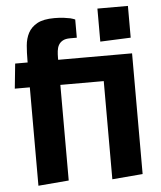

<svg xmlns="http://www.w3.org/2000/svg" viewBox="-55 -829 738 882"><g transform="rotate(-5 314.0 -387.5)"><path d="M427.2 -446.8H227.1V-5.9L86.4 5.9V-447.8H17.1L28.8 -562.5H86.4V-573.2Q86.4 -607.4 89.1 -639.9Q91.8 -672.4 105.2 -698Q118.7 -723.6 147 -739.3Q175.3 -754.9 226.1 -754.9Q252 -754.9 270 -752.4Q288.1 -750 299.3 -747.6Q312.5 -744.1 321.3 -740.2V-656.2H290.5Q268.6 -656.2 255.9 -648.9Q243.2 -641.6 236.8 -629.9Q230.5 -618.2 228.8 -603Q227.1 -587.9 227.1 -572.8V-562.5H567.9V-5.9L427.2 5.9ZM567.9 -781.2V-634.8L427.2 -628.9V-781.2Z"/></g></svg>

Font: Francois One
Style: Regular
Weight: 400
Designer: Vernon Adams
Foundry: vernon adams
Version: Version 1.000